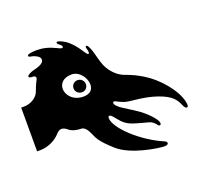

<svg xmlns="http://www.w3.org/2000/svg" viewBox="-146 -919 1282 1171"><g transform="rotate(-20 495.0 -333.0)"><path d="M731 79C749 79 756 73 756 66C756 60 750 54 742 51C609 -5 470 -132 470 -199C470 -214 481 -216 494 -202C506 -190 521 -169 531 -159C546 -144 561 -132 586 -122C611 -112 667 -98 692 -91C717 -84 728 -68 733 -62C738 -56 742 -51 747 -51C752 -51 756 -56 756 -61C756 -70 751 -84 732 -106C713 -128 691 -149 661 -171C631 -193 573 -226 554 -241C535 -256 527 -268 527 -274C527 -280 529 -284 536 -284C543 -284 564 -268 597 -258C630 -248 713 -250 799 -220C885 -190 903 -157 919 -120C927 -101 934 -97 940 -97C945 -97 949 -101 949 -108C949 -175 878 -279 787 -344C736 -381 688 -401 651 -414C614 -427 581 -458 561 -491C541 -524 534 -558 525 -592C516 -626 503 -660 493 -660C483 -660 486 -648 490 -636C494 -624 494 -609 487 -609C480 -609 466 -632 451 -654C436 -676 408 -709 382 -725C363 -737 343 -745 334 -745C330 -745 328 -741 328 -739C328 -733 334 -728 345 -720C357 -711 360 -698 347 -698C334 -698 307 -719 257 -732C236 -737 216 -739 199 -739C175 -739 157 -736 149 -734C142 -732 137 -728 137 -724C137 -720 141 -716 151 -715C172 -712 191 -701 197 -696C201 -693 209 -685 209 -675C209 -655 186 -641 141 -631C120 -626 96 -614 96 -605C96 -597 105 -595 118 -595C142 -595 142 -581 138 -573C130 -558 121 -540 108 -504C96 -469 53 -442 10 -442H-10V-158H10C70 -158 120 -191 141 -216C153 -230 165 -236 176 -236C190 -236 202 -228 213 -219C233 -202 264 -196 289 -196C314 -196 330 -168 341 -143C352 -118 358 -92 441 -18C524 56 700 79 731 79ZM267 -462C267 -496 292 -527 348 -527C397 -527 435 -474 435 -431C435 -400 417 -375 371 -375C305 -375 267 -421 267 -462ZM330 -443C330 -421 348 -403 372 -403C393 -403 410 -420 410 -442C410 -464 392 -482 370 -482C348 -482 330 -465 330 -443Z"/></g></svg>

Font: Teranoptia Furiae
Style: Regular
Weight: 400
Designer: Ariel Martín Pérez
Foundry: Tunera Type Foundry
Version: Version 1.001;FEAKit 1.0